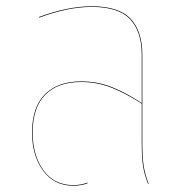

<svg xmlns="http://www.w3.org/2000/svg" viewBox="-20 -585 602 611"><path d="M453 0H451Q439 -31 435 -57.5Q431 -84 431 -133V-255Q382 -287 336 -305.5Q290 -324 238 -324Q164 -324 124 -283.5Q84 -243 84 -163Q84 -91 118 -43.5Q152 4 213 4Q239 4 258 -4L259 -2Q240 6 213 6Q152 6 117 -42Q82 -90 82 -163Q82 -244 123 -285Q164 -326 238 -326Q291 -326 337 -307.5Q383 -289 431 -257V-410Q431 -485 394 -524Q357 -563 272 -563Q197 -563 105 -529L104 -531Q196 -565 272 -565Q358 -565 395.5 -525.5Q433 -486 433 -410V-133Q433 -85 437 -58.5Q441 -32 453 0Z"/></svg>

Font: FiraGO Two
Style: Regular
Weight: 100
Designer: bBox Type
Foundry: bBox Type GmbH
Version: Version 1.001